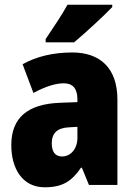

<svg xmlns="http://www.w3.org/2000/svg" viewBox="-20 -786 573 816"><path d="M457 -756V-766H267C243 -722 206 -668 174 -620V-606H295C346 -649 424 -721 457 -756ZM287 -563C204 -563 133 -545 76 -513L122 -391C172 -418 216 -432 251 -432C289 -432 309 -410 309 -364V-352L231 -349C99 -343 28 -287 28 -169C28 -70 75 10 170 10C246 10 285 -16 324 -73H328L358 0H479V-363C479 -496 406 -563 287 -563ZM275 -245 309 -247V-200C309 -153 280 -121 244 -121C216 -121 200 -139 200 -177C200 -220 223 -243 275 -245Z"/></svg>

Font: Noto Sans Thai Looped Condensed Black
Style: Regular
Weight: 900
Width: 3
Designer: Sasikarn Vongin, Ben Mitchell
Foundry: The Fontpad Ltd
Version: Version 1.001